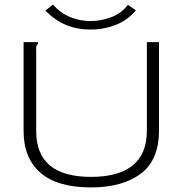

<svg xmlns="http://www.w3.org/2000/svg" viewBox="-20 -807 790 838"><path d="M377 11Q230 11 156.5 -53Q83 -117 83 -235V-623H146V-616Q140 -611 138.5 -604Q137 -597 138 -580V-234Q138 -136 197 -85.5Q256 -35 378 -35Q497 -35 559 -85Q621 -135 621 -237V-623H674V-238Q674 -108 594 -48.5Q514 11 377 11ZM538 -786 573 -762Q539 -720 486.5 -699Q434 -678 375 -678Q317 -678 268.5 -698Q220 -718 178 -761L211 -787Q245 -749 287.5 -732Q330 -715 375 -715Q420 -715 465.5 -732Q511 -749 538 -786Z"/></svg>

Font: Inconsolata ExtraExpanded Light
Style: Regular
Weight: 300
Width: 8
Monospace: yes
Designer: Raph Levien, Cyreal, Brenton Simpson
Foundry: Raph Levien, Cyreal, Google
Version: Version 3.001; ttfautohint (v1.8.2.53-6de2)